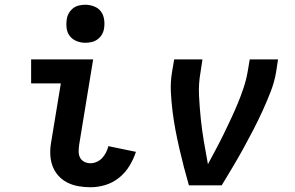

<svg xmlns="http://www.w3.org/2000/svg" viewBox="-20 -780 1240 808"><path d="M361 8Q335 8 309.5 3.5Q284 -1 262 -12.5Q240 -24 224 -42.5Q208 -61 200 -84.5Q192 -108 191.5 -134Q191 -160 196 -186L236 -429H111V-530H372L313 -170Q311 -156 311 -142Q311 -128 317 -116.5Q323 -105 335 -99Q347 -93 361 -93Q374 -93 387.5 -99Q401 -105 410.5 -115.5Q420 -126 426.5 -139Q433 -152 436 -165L552 -141Q542 -110 524.5 -81.5Q507 -53 481 -32Q455 -11 423.5 -1.5Q392 8 361 8ZM339 -600Q320 -600 302.5 -607Q285 -614 274 -628Q263 -642 260.5 -661Q258 -680 261 -699Q263 -713 270 -725Q277 -737 288 -745.5Q299 -754 312.5 -757Q326 -760 339 -760Q358 -760 376 -753Q394 -746 404.5 -732Q415 -718 418 -699Q421 -680 418 -661Q416 -647 409 -635Q402 -623 390.5 -614.5Q379 -606 365.5 -603Q352 -600 339 -600Z M775 0Q764 -38 754 -76.5Q744 -115 735 -154Q726 -193 718.5 -232.5Q711 -272 706 -312.5Q701 -353 699 -394Q697 -435 704 -477L713 -530H832L824 -477Q815 -427 817.5 -377.5Q820 -328 825 -280Q830 -232 838 -184.5Q846 -137 855 -89Q872 -121 889 -152.5Q906 -184 921.5 -216Q937 -248 952 -280Q967 -312 980.5 -344.5Q994 -377 1005 -410Q1016 -443 1022 -477L1031 -530H1150L1142 -477Q1135 -435 1119 -394Q1103 -353 1084.5 -312.5Q1066 -272 1045.5 -232.5Q1025 -193 1003.5 -154Q982 -115 959 -76.5Q936 -38 913 0Z"/></svg>

Font: Iosevka Curly Extended
Style: Bold Italic
Weight: 700
Width: 7
Italic angle: -9°
Monospace: yes
Designer: Belleve Invis
Foundry: Belleve Invis
Version: Version 11.1.0; ttfautohint (v1.8.3)